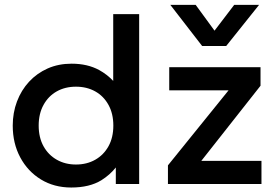

<svg xmlns="http://www.w3.org/2000/svg" viewBox="-20 -780 1174 814"><path d="M282 15Q209.5 15 153.5 -19.2Q97.5 -53.5 65.8 -112.8Q34 -172 34 -247.5Q34 -302 52 -349.8Q70 -397.5 103.2 -433.5Q136.5 -469.5 182.2 -489.8Q228 -510 283.5 -510Q351 -510 400.5 -483Q434 -464.5 460 -437V-720H570V0H471V-70Q446.5 -39 410 -16Q359.5 15 282 15ZM302 -82.5Q348 -82.5 383.8 -102.8Q419.5 -123 440 -160Q460.5 -197 460.5 -247.5Q460.5 -298 440 -335.2Q419.5 -372.5 383.8 -392.5Q348 -412.5 302 -412.5Q256 -412.5 220.5 -392.5Q185 -372.5 164.5 -335.2Q144 -298 144 -247.5Q144 -197 164.5 -160Q185 -123 220.8 -102.8Q256.5 -82.5 302 -82.5ZM692 0V-79L949 -397H697.5V-495H1084.5V-416.5L833.5 -98H1088.5V0ZM837 -585 702 -759.5H809.5L889.5 -650L973 -759.5H1078.5L939 -585Z"/></svg>

Font: Geologica EX
Style: Regular
Weight: 400
Designer: Sindre Bremnes, Frode Helland
Foundry: Monokrom Skriftforlag AS
Version: Version 1.010;gftools[0.9.28]